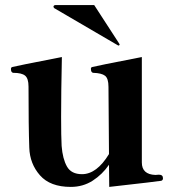

<svg xmlns="http://www.w3.org/2000/svg" viewBox="-20 -722 690 754"><path d="M620 -22Q620 -14 613 -12Q604 -10 409 12L408 -75Q382 -37 344 -12.5Q306 12 258 12Q177 12 137 -33.5Q97 -79 95 -142Q92 -224 92 -382Q92 -414 78.5 -425Q65 -436 32 -436Q23 -437 23 -451Q23 -458 29 -459Q38 -462 223 -498Q220 -359 220 -263Q220 -185 222 -149Q226 -98 243 -68Q260 -38 302 -38Q360 -38 408 -117L406 -381Q406 -414 392.5 -424.5Q379 -435 346 -436Q337 -437 337 -452Q337 -458 343 -459Q352 -462 537 -498V-84Q537 -37 590 -35L604 -36Q620 -36 620 -22ZM443 -544 446 -543Q447 -543 448.5 -544.5Q450 -546 450 -547L448 -551L350 -702H197Q194 -702 192 -700Q190 -698 190 -696Q190 -693 193 -690Z"/></svg>

Font: Shippori Mincho ExtraBold
Style: Regular
Weight: 800
Designer: FONTDASU
Foundry: FONTDASU / Google Inc. / but / Adobe
Version: Version 3.110; ttfautohint (v1.8.3)